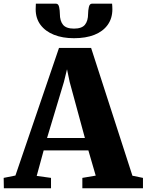

<svg xmlns="http://www.w3.org/2000/svg" viewBox="-50 -1000 780 1020"><path d="M32 -67.5 263.5 -745.5H434L653.5 -66.5L709.5 -55V0H387.5V-55L458.5 -67L419.5 -201H182L145 -65.5L221 -55V0H-29.5L-30.5 -55ZM401 -267 320 -565 306 -632 289.5 -564.5 200 -267ZM247.5 -980.5Q260.5 -980.5 264.2 -962Q268 -943.5 268 -927Q268 -889 284.8 -868.5Q301.5 -848 343 -848Q384.5 -848 401.2 -868.5Q418 -889 418 -927Q418 -943.5 422 -962Q426 -980.5 438.5 -980.5H545.5Q546 -973.5 546.5 -966Q547 -958.5 547 -951Q547 -902.5 522 -867.8Q497 -833 451.5 -815Q406 -797 343 -797Q282.5 -797 236.8 -815.2Q191 -833.5 165.2 -868Q139.5 -902.5 139.5 -951Q139.5 -958.5 140 -966Q140.5 -973.5 140.5 -980.5Z"/></svg>

Font: Merriweather 48pt Black
Style: Regular
Weight: 900
Version: Version 2.100